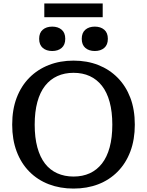

<svg xmlns="http://www.w3.org/2000/svg" viewBox="-20 -1081 856 1118"><path d="M408 17Q330 17 264.5 -8Q199 -33 151 -81.5Q103 -130 77 -199Q51 -268 51 -355Q51 -443 77 -511.5Q103 -580 151 -628.5Q199 -677 264.5 -702.5Q330 -728 408 -728Q487 -728 552 -702.5Q617 -677 665 -628.5Q713 -580 739 -511.5Q765 -443 765 -355Q765 -268 739 -199Q713 -130 665 -81.5Q617 -33 552 -8Q487 17 408 17ZM408 -53Q461 -53 502.5 -72Q544 -91 573.5 -128.5Q603 -166 618.5 -223Q634 -280 634 -355Q634 -430 618.5 -487Q603 -544 573.5 -581.5Q544 -619 502.5 -638Q461 -657 408 -657Q356 -657 314 -638Q272 -619 242.5 -581.5Q213 -544 197.5 -487Q182 -430 182 -355Q182 -280 197.5 -223Q213 -166 242 -128.5Q271 -91 313.5 -72Q356 -53 408 -53ZM360 -855Q360 -820 339 -802Q318 -784 284 -784Q250 -784 229 -802Q208 -820 208 -855Q208 -890 229 -908Q250 -926 284 -926Q318 -926 339 -908Q360 -890 360 -855ZM608 -855Q608 -820 587 -802Q566 -784 532 -784Q498 -784 477 -802Q456 -820 456 -855Q456 -890 477 -908Q498 -926 532 -926Q566 -926 587 -908Q608 -890 608 -855ZM238 -1061H578V-981H238Z"/></svg>

Font: Roboto Serif Medium
Style: Regular
Weight: 500
Designer: Greg Gazdowicz
Foundry: Commercial Type
Version: Version 1.008